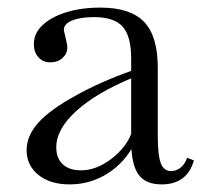

<svg xmlns="http://www.w3.org/2000/svg" viewBox="-20 -474 530 505"><path d="M405 11Q362 11 343.5 -16Q325 -43 325 -104V-320Q325 -379 302.5 -404Q280 -429 227 -429Q191 -429 169.5 -420Q148 -411 148 -396Q148 -392 149.5 -387.5Q151 -383 152 -377Q157 -357 157 -349Q157 -333 144.5 -321.5Q132 -310 112 -310Q93 -310 81 -323.5Q69 -337 69 -358Q69 -386 91.5 -407.5Q114 -429 153.5 -441.5Q193 -454 244 -454Q323 -454 359 -416.5Q395 -379 395 -296V-116Q395 -65 403 -44.5Q411 -24 430 -24Q444 -24 455.5 -33.5Q467 -43 472 -59L490 -52Q472 11 405 11ZM163 11Q112 11 81 -14Q50 -39 50 -79Q50 -117 81 -151.5Q112 -186 180 -223Q210 -240 247 -256.5Q284 -273 329 -289L330 -270Q233 -230 180.5 -182Q128 -134 128 -87Q128 -58 145 -42Q162 -26 193 -26Q221 -26 248.5 -40.5Q276 -55 297.5 -78.5Q319 -102 328 -130L334 -97Q309 -47 263.5 -18Q218 11 163 11Z"/></svg>

Font: Baskervville
Style: Regular
Weight: 400
Designer: Alexis Faudot, Rémi Forte, Morgane Pierson, Rafael Ribas, Tanguy Vanlaeys, Rosalie Wagner, Thomas Huot-Marchand
Foundry: ANRT
Version: Version 1.100